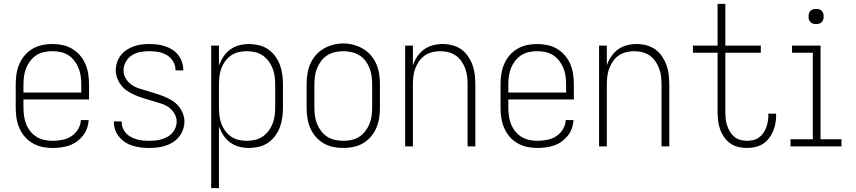

<svg xmlns="http://www.w3.org/2000/svg" viewBox="-20 -755 4415 990"><path d="M251 8Q224 8 198 2.5Q172 -3 148.5 -16.5Q125 -30 107.5 -50.5Q90 -71 79.5 -95.5Q69 -120 65 -146.5Q61 -173 61 -200V-320Q61 -347 65 -373.5Q69 -400 79.5 -424.5Q90 -449 107.5 -469.5Q125 -490 148 -503.5Q171 -517 197 -522.5Q223 -528 250 -528Q277 -528 303 -522.5Q329 -517 352 -503.5Q375 -490 392.5 -469.5Q410 -449 420.5 -424.5Q431 -400 435 -373.5Q439 -347 439 -320V-242H101V-200Q101 -178 104 -156.5Q107 -135 115 -115Q123 -95 136.5 -78Q150 -61 168.5 -49.5Q187 -38 208.5 -33.5Q230 -29 251 -29Q276 -29 301.5 -34Q327 -39 348 -52.5Q369 -66 382.5 -88.5Q396 -111 397 -136H437Q436 -114 428.5 -93Q421 -72 407.5 -55Q394 -38 376 -25Q358 -12 337.5 -5Q317 2 295 5Q273 8 251 8ZM399 -278V-320Q399 -342 396 -363Q393 -384 385 -404Q377 -424 363.5 -441.5Q350 -459 332 -470.5Q314 -482 293 -486.5Q272 -491 250 -491Q228 -491 207 -486.5Q186 -482 168 -470.5Q150 -459 136.5 -441.5Q123 -424 115 -404Q107 -384 104 -363Q101 -342 101 -320V-278Z M749 8Q728 8 707 5.5Q686 3 665.5 -3Q645 -9 627 -20.5Q609 -32 595.5 -48Q582 -64 574.5 -84Q567 -104 567 -125Q567 -126 567 -127Q567 -128 567 -129H607Q607 -128 607 -127.5Q607 -127 607 -127Q607 -110 613 -95Q619 -80 630 -68Q641 -56 655.5 -48.5Q670 -41 685.5 -36.5Q701 -32 717 -30.5Q733 -29 749 -29Q765 -29 781 -30.5Q797 -32 812.5 -36.5Q828 -41 842.5 -49Q857 -57 868 -69Q879 -81 885 -96.5Q891 -112 891 -128Q891 -150 879 -170Q867 -190 849 -202.5Q831 -215 809.5 -221.5Q788 -228 766.5 -234.5Q745 -241 723.5 -247.5Q702 -254 681.5 -262.5Q661 -271 642 -282.5Q623 -294 608.5 -311Q594 -328 585.5 -349Q577 -370 577 -392Q577 -413 583.5 -433Q590 -453 602.5 -469.5Q615 -486 632.5 -497.5Q650 -509 669.5 -516Q689 -523 709.5 -525.5Q730 -528 751 -528Q772 -528 792 -525.5Q812 -523 831.5 -516.5Q851 -510 868.5 -499Q886 -488 898.5 -472Q911 -456 918 -436Q925 -416 925 -396Q925 -395 925 -394Q925 -393 925 -392H885Q885 -393 885 -393.5Q885 -394 885 -395Q885 -418 872.5 -438.5Q860 -459 840 -471Q820 -483 797 -487Q774 -491 751 -491Q728 -491 704.5 -487Q681 -483 661 -470.5Q641 -458 629 -437Q617 -416 617 -393Q617 -370 628.5 -350.5Q640 -331 658.5 -318Q677 -305 698.5 -298.5Q720 -292 741.5 -285.5Q763 -279 784 -272.5Q805 -266 826 -257.5Q847 -249 866 -237.5Q885 -226 899.5 -209Q914 -192 922.5 -171Q931 -150 931 -128Q931 -107 923.5 -86.5Q916 -66 903 -49.5Q890 -33 871.5 -21.5Q853 -10 833 -3.5Q813 3 791.5 5.5Q770 8 749 8Z M1069 215V-520H1109V-418Q1118 -442 1132.5 -463.5Q1147 -485 1167.5 -500Q1188 -515 1213 -521.5Q1238 -528 1264 -528Q1289 -528 1314.5 -522Q1340 -516 1361.5 -501.5Q1383 -487 1398.5 -466Q1414 -445 1423 -421Q1432 -397 1435.5 -371.5Q1439 -346 1439 -320V-200Q1439 -174 1435.5 -148.5Q1432 -123 1423 -99Q1414 -75 1398.5 -54Q1383 -33 1361.5 -18.5Q1340 -4 1314.5 2Q1289 8 1264 8Q1238 8 1213 1.5Q1188 -5 1167.5 -20Q1147 -35 1132.5 -56.5Q1118 -78 1109 -102V215ZM1251 -29Q1272 -29 1293.5 -33.5Q1315 -38 1333 -50Q1351 -62 1364 -79Q1377 -96 1385 -116Q1393 -136 1396 -157.5Q1399 -179 1399 -200V-320Q1399 -341 1396 -362.5Q1393 -384 1385 -404Q1377 -424 1364 -441Q1351 -458 1333 -470Q1315 -482 1293.5 -486.5Q1272 -491 1251 -491Q1230 -491 1209 -486Q1188 -481 1171 -469Q1154 -457 1141.5 -440Q1129 -423 1121.5 -403Q1114 -383 1111.5 -362Q1109 -341 1109 -320V-200Q1109 -179 1111.5 -158Q1114 -137 1121.5 -117Q1129 -97 1141.5 -80Q1154 -63 1171 -51Q1188 -39 1209 -34Q1230 -29 1251 -29Z M1750 8Q1723 8 1697 2.5Q1671 -3 1648 -16.5Q1625 -30 1607.5 -50.5Q1590 -71 1579.5 -95.5Q1569 -120 1565 -146.5Q1561 -173 1561 -200V-320Q1561 -347 1565 -373.5Q1569 -400 1579.5 -424.5Q1590 -449 1607.5 -469.5Q1625 -490 1648 -503.5Q1671 -517 1697 -524Q1723 -531 1750 -531Q1777 -531 1803 -524Q1829 -517 1852 -503.5Q1875 -490 1892.5 -469.5Q1910 -449 1920.5 -424.5Q1931 -400 1935 -373.5Q1939 -347 1939 -320V-200Q1939 -173 1935 -146.5Q1931 -120 1920.5 -95.5Q1910 -71 1892.5 -50.5Q1875 -30 1852 -16.5Q1829 -3 1803 2.5Q1777 8 1750 8ZM1750 -29Q1772 -29 1793 -33.5Q1814 -38 1832 -49.5Q1850 -61 1863.5 -78.5Q1877 -96 1885 -116Q1893 -136 1896 -157Q1899 -178 1899 -200V-320Q1899 -342 1896 -363.5Q1893 -385 1885 -405Q1877 -425 1863.5 -442.5Q1850 -460 1831 -471Q1812 -482 1791 -486.5Q1770 -491 1748 -491Q1727 -491 1706 -486Q1685 -481 1667 -469.5Q1649 -458 1636 -440.5Q1623 -423 1615 -403.5Q1607 -384 1604 -362.5Q1601 -341 1601 -320V-200Q1601 -178 1604 -157Q1607 -136 1615 -116Q1623 -96 1636.5 -78.5Q1650 -61 1668 -49.5Q1686 -38 1707.5 -33.5Q1729 -29 1750 -29Z M2069 0V-520H2109V-418Q2117 -442 2131.5 -463.5Q2146 -485 2166.5 -500Q2187 -515 2212 -521.5Q2237 -528 2263 -528Q2288 -528 2313 -521.5Q2338 -515 2358.5 -500.5Q2379 -486 2393.5 -464.5Q2408 -443 2416.5 -419.5Q2425 -396 2428 -370.5Q2431 -345 2431 -320V0H2391V-320Q2391 -341 2388.5 -362Q2386 -383 2378.5 -402.5Q2371 -422 2359 -439.5Q2347 -457 2329.5 -469Q2312 -481 2291.5 -486Q2271 -491 2250 -491Q2229 -491 2208.5 -486Q2188 -481 2170.5 -469Q2153 -457 2141 -439.5Q2129 -422 2121.5 -402.5Q2114 -383 2111.5 -362Q2109 -341 2109 -320V0Z M2751 8Q2724 8 2698 2.5Q2672 -3 2648.5 -16.5Q2625 -30 2607.5 -50.5Q2590 -71 2579.5 -95.5Q2569 -120 2565 -146.5Q2561 -173 2561 -200V-320Q2561 -347 2565 -373.5Q2569 -400 2579.5 -424.5Q2590 -449 2607.5 -469.5Q2625 -490 2648 -503.5Q2671 -517 2697 -522.5Q2723 -528 2750 -528Q2777 -528 2803 -522.5Q2829 -517 2852 -503.5Q2875 -490 2892.5 -469.5Q2910 -449 2920.5 -424.5Q2931 -400 2935 -373.5Q2939 -347 2939 -320V-242H2601V-200Q2601 -178 2604 -156.5Q2607 -135 2615 -115Q2623 -95 2636.5 -78Q2650 -61 2668.5 -49.5Q2687 -38 2708.5 -33.5Q2730 -29 2751 -29Q2776 -29 2801.5 -34Q2827 -39 2848 -52.5Q2869 -66 2882.5 -88.5Q2896 -111 2897 -136H2937Q2936 -114 2928.5 -93Q2921 -72 2907.5 -55Q2894 -38 2876 -25Q2858 -12 2837.5 -5Q2817 2 2795 5Q2773 8 2751 8ZM2899 -278V-320Q2899 -342 2896 -363Q2893 -384 2885 -404Q2877 -424 2863.5 -441.5Q2850 -459 2832 -470.5Q2814 -482 2793 -486.5Q2772 -491 2750 -491Q2728 -491 2707 -486.5Q2686 -482 2668 -470.5Q2650 -459 2636.5 -441.5Q2623 -424 2615 -404Q2607 -384 2604 -363Q2601 -342 2601 -320V-278Z M3069 0V-520H3109V-418Q3117 -442 3131.5 -463.5Q3146 -485 3166.5 -500Q3187 -515 3212 -521.5Q3237 -528 3263 -528Q3288 -528 3313 -521.5Q3338 -515 3358.5 -500.5Q3379 -486 3393.5 -464.5Q3408 -443 3416.5 -419.5Q3425 -396 3428 -370.5Q3431 -345 3431 -320V0H3391V-320Q3391 -341 3388.5 -362Q3386 -383 3378.5 -402.5Q3371 -422 3359 -439.5Q3347 -457 3329.5 -469Q3312 -481 3291.5 -486Q3271 -491 3250 -491Q3229 -491 3208.5 -486Q3188 -481 3170.5 -469Q3153 -457 3141 -439.5Q3129 -422 3121.5 -402.5Q3114 -383 3111.5 -362Q3109 -341 3109 -320V0Z M3831 8Q3808 8 3785.5 2.5Q3763 -3 3744.5 -16.5Q3726 -30 3713 -49Q3700 -68 3692.5 -89.5Q3685 -111 3682.5 -134Q3680 -157 3680 -180V-483H3553V-520H3680V-735H3720V-520H3903V-483H3720V-180Q3720 -162 3721.5 -144.5Q3723 -127 3728.5 -110Q3734 -93 3743 -77.5Q3752 -62 3765.5 -50.5Q3779 -39 3796 -34Q3813 -29 3831 -29Q3847 -29 3863 -32.5Q3879 -36 3892.5 -45.5Q3906 -55 3915.5 -68.5Q3925 -82 3930.5 -97Q3936 -112 3939 -128.5Q3942 -145 3942 -161Q3942 -163 3941.5 -165Q3941 -167 3941 -169H3981Q3981 -166 3981.5 -163.5Q3982 -161 3982 -159Q3982 -138 3978 -117Q3974 -96 3965.5 -76.5Q3957 -57 3943.5 -40Q3930 -23 3912 -12Q3894 -1 3873 3.5Q3852 8 3831 8Z M4056 0V-37H4171V-483H4064V-520H4211V-37H4319V0ZM4188 -631Q4180 -631 4172.5 -633Q4165 -635 4159 -641Q4153 -647 4151 -654.5Q4149 -662 4149 -670Q4149 -678 4151 -685.5Q4153 -693 4159 -699Q4165 -705 4172.5 -707Q4180 -709 4188 -709Q4196 -709 4203.5 -707Q4211 -705 4217 -699Q4223 -693 4225 -685.5Q4227 -678 4227 -670Q4227 -662 4225 -654.5Q4223 -647 4217 -641Q4211 -635 4203.5 -633Q4196 -631 4188 -631Z"/></svg>

Font: Zed Sans Extralight
Style: Regular
Weight: 200
Designer: Belleve Invis
Foundry: Belleve Invis
Version: Version 1.0.0; ttfautohint (v1.8.4)